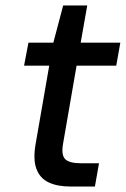

<svg xmlns="http://www.w3.org/2000/svg" viewBox="-20 -682 461 702"><path d="M238 0Q190 0 158 -15Q126 -30 113 -65Q100 -100 111 -160L160 -442H68L84 -526H175L211 -662H299L275 -526H420L405 -442H260L211 -159Q203 -116 218 -100.5Q233 -85 277 -85H342L327 0Z"/></svg>

Font: DM Sans 9pt Medium
Style: Italic
Weight: 500
Italic angle: -10°
Version: Version 4.004;gftools[0.9.30]